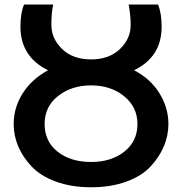

<svg xmlns="http://www.w3.org/2000/svg" viewBox="-20 -792 786 830"><path d="M39.1 -255.9Q39.1 -326.2 77.6 -387.7Q116.2 -449.2 187.5 -488.3Q68.4 -546.9 68.4 -676.8Q68.4 -735.4 84 -772.5H210Q202.1 -737.3 202.1 -684.6Q202.1 -625 248.5 -580.1Q294.9 -535.2 374 -535.2Q451.2 -535.2 498 -579.6Q544.9 -624 544.9 -684.6Q544.9 -725.6 536.1 -772.5H663.1Q678.7 -735.4 678.7 -676.8Q678.7 -545.9 559.6 -488.3Q630.9 -451.2 669.4 -388.7Q708 -326.2 708 -255.9Q708 -206.1 688.5 -159.7Q668.9 -113.3 630.9 -72.3Q592.8 -31.2 525.9 -6.8Q459 17.6 374 17.6Q289.1 17.6 222.2 -6.8Q155.3 -31.2 116.7 -72.3Q78.1 -113.3 58.6 -159.7Q39.1 -206.1 39.1 -255.9ZM172.9 -255.9Q172.9 -180.7 229 -136.2Q285.2 -91.8 374 -91.8Q460.9 -91.8 517.6 -136.7Q574.2 -181.6 574.2 -255.9Q574.2 -329.1 516.6 -376Q459 -422.9 374 -422.9Q289.1 -422.9 231 -377Q172.9 -331.1 172.9 -255.9Z"/></svg>

Font: Gothic A1
Style: Bold
Weight: 700
Version: Version 2.50